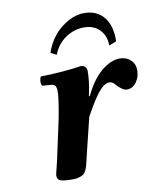

<svg xmlns="http://www.w3.org/2000/svg" viewBox="-76 -706 647 777"><g transform="rotate(-10 247.0 -317.5)"><path d="M97.2 -17.1Q97.2 -22.5 102.8 -43Q108.4 -63.5 109.9 -71.8L147 -243.2Q162.1 -323.2 162.1 -352.1Q162.1 -380.4 144 -381.8L104 -384.8Q99.6 -391.1 100.3 -404.1Q101.1 -417 106 -422.9Q141.6 -422.9 193.4 -427Q245.1 -431.2 272 -436Q282.2 -436 289.1 -429.2Q295.9 -422.4 295.9 -412.1Q295.9 -371.6 286.1 -325.2L283.2 -311L286.1 -309.1Q317.4 -374.5 356.4 -406.7Q395.5 -439 432.1 -439Q459 -439 476.6 -422.4Q494.1 -405.8 494.1 -379.9Q494.1 -353 478.8 -331.5Q463.4 -310.1 439.9 -310.1Q422.4 -310.1 398.9 -335.9Q387.2 -351.1 374 -351.1Q353.5 -351.1 330.1 -323Q306.6 -294.9 270 -228L231.9 -71.8Q230.5 -65.9 227.1 -51.3Q223.6 -36.6 221.9 -31Q220.2 -25.4 215.3 -15.4Q210.4 -5.4 204.6 -1.5Q198.7 2.4 188 6.1Q177.2 9.8 163.1 9.8Q124.5 9.8 110.8 4.9Q97.2 0 97.2 -17.1ZM399.9 -498Q399.9 -538.1 375.7 -563Q351.6 -587.9 311 -587.9Q270.5 -587.9 235.4 -564Q200.2 -540 184.1 -498L160.2 -509.8Q180.7 -571.3 227.8 -608.2Q274.9 -645 321.8 -645Q374.5 -645 403.3 -609.1Q432.1 -573.2 430.2 -509.8Z"/></g></svg>

Font: Common Serif
Style: Bold Italic
Weight: 700
Italic angle: -12°
Designer: Philipp H. Poll, Khaled Hosny
Foundry: Stefan Peev, Context Ltd.
Version: Version 1.026